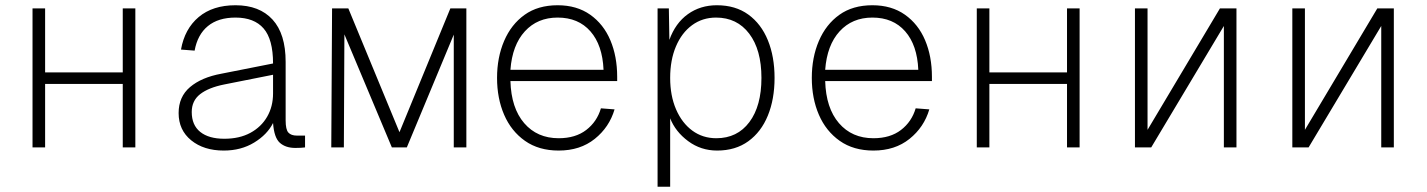

<svg xmlns="http://www.w3.org/2000/svg" viewBox="-20 -562 5440 732"><path d="M104 0V-530H152V-286H448V-530H496V0H448V-242H152V0Z M833 12Q757 12 709 -27Q661 -66 661 -131Q661 -193 704.5 -230Q748 -267 824 -281L1021 -320Q1021 -412 985 -453.5Q949 -495 878 -495Q812 -495 772.5 -462.5Q733 -430 722 -369L670 -373Q684 -452 737.5 -497Q791 -542 878 -542Q969 -542 1019 -487.5Q1069 -433 1069 -326V-103Q1069 -68 1079.5 -56.5Q1090 -45 1112 -45H1143V0Q1138 1 1126.5 1.5Q1115 2 1106 2Q1069 2 1047 -17.5Q1025 -37 1021 -93Q999 -49 949 -18.5Q899 12 833 12ZM835 -33Q893 -33 934.5 -55.5Q976 -78 998.5 -117Q1021 -156 1021 -206V-277L835 -240Q775 -228 743 -203Q711 -178 711 -135Q711 -85 743.5 -59Q776 -33 835 -33Z M1243 0 1246 -530H1308L1503 -58L1697 -530H1758V0H1710V-430L1531 0H1474L1293 -431L1291 0Z M2110 12Q2034 12 1981.5 -25Q1929 -62 1902 -124.5Q1875 -187 1875 -265Q1875 -343 1902 -406Q1929 -469 1980 -505.5Q2031 -542 2106 -542Q2179 -542 2230 -506Q2281 -470 2307 -408.5Q2333 -347 2333 -269V-253H1926Q1929 -150 1978.5 -92.5Q2028 -35 2110 -35Q2174 -35 2215 -66.5Q2256 -98 2271 -149L2323 -145Q2303 -77 2247.5 -32.5Q2192 12 2110 12ZM1926 -296H2281Q2277 -390 2231 -442.5Q2185 -495 2106 -495Q2029 -495 1981 -442.5Q1933 -390 1926 -296Z M2487 150V-530H2530L2532 -410Q2555 -474 2602.5 -508Q2650 -542 2713 -542Q2784 -542 2833 -506.5Q2882 -471 2907.5 -408.5Q2933 -346 2933 -265Q2933 -184 2907.5 -121.5Q2882 -59 2833 -23.5Q2784 12 2714 12Q2652 12 2603.5 -24Q2555 -60 2535 -111V150ZM2711 -35Q2791 -35 2837 -96.5Q2883 -158 2883 -265Q2883 -372 2836.5 -433.5Q2790 -495 2710 -495Q2658 -495 2618.5 -466Q2579 -437 2557 -385Q2535 -333 2535 -265Q2535 -197 2557.5 -145Q2580 -93 2619.5 -64Q2659 -35 2711 -35Z M3310 12Q3234 12 3181.5 -25Q3129 -62 3102 -124.5Q3075 -187 3075 -265Q3075 -343 3102 -406Q3129 -469 3180 -505.5Q3231 -542 3306 -542Q3379 -542 3430 -506Q3481 -470 3507 -408.5Q3533 -347 3533 -269V-253H3126Q3129 -150 3178.5 -92.5Q3228 -35 3310 -35Q3374 -35 3415 -66.5Q3456 -98 3471 -149L3523 -145Q3503 -77 3447.5 -32.5Q3392 12 3310 12ZM3126 -296H3481Q3477 -390 3431 -442.5Q3385 -495 3306 -495Q3229 -495 3181 -442.5Q3133 -390 3126 -296Z M3704 0V-530H3752V-286H4048V-530H4096V0H4048V-242H3752V0Z M4307 0V-530H4355V-67L4631 -530H4694V0H4646V-463L4369 0Z M4907 0V-530H4955V-67L5231 -530H5294V0H5246V-463L4969 0Z"/></svg>

Font: Geist Mono ExtraLight
Style: Regular
Weight: 200
Monospace: yes
Designer: Basement.studio, Andrés Briganti, Mateo Zaragoza
Foundry: Basement.studio, Vercel, Andrés Briganti, Guido Ferreyra, Mateo Zaragoza
Version: Version 1.500; ttfautohint (v1.8.4.7-5d5b)